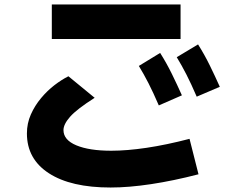

<svg xmlns="http://www.w3.org/2000/svg" viewBox="-20 -777 1040 856"><path d="M785 -757V-603H211V-757ZM825 -158 865 0Q753 29 653.5 44Q554 59 473 59Q296 59 198 -4.5Q100 -68 100 -182Q100 -227 117.5 -266.5Q135 -306 163 -339.5Q191 -373 223 -397.5Q255 -422 285 -437L402 -341Q322 -290 292.5 -256.5Q263 -223 263 -197Q263 -153 320.5 -129Q378 -105 476 -105Q546 -105 633.5 -118Q721 -131 825 -158ZM857 -346Q832 -404 811 -445Q790 -486 768 -522L863 -579Q892 -533 915.5 -485Q939 -437 960 -390ZM688 -307Q663 -365 642 -406Q621 -447 599 -483L694 -541Q723 -495 746.5 -447Q770 -399 791 -352Z"/></svg>

Font: Murecho Thin ExtraBold
Style: Regular
Weight: 800
Version: Version 1.010